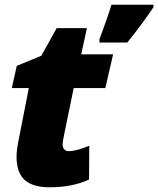

<svg xmlns="http://www.w3.org/2000/svg" viewBox="-20 -783 670 813"><path d="M50 -121Q50 -151 64 -216L102 -410H30L51 -504L155 -547L220 -664H348L324 -553H459L426 -410H292L254 -225Q245 -182 245 -173Q245 -158 252 -150.5Q259 -143 271 -143Q303 -143 358 -166L357 -23Q288 10 189 10Q119 10 84.5 -21Q50 -52 50 -121ZM401 -616Q436 -710 452 -763H630V-753Q583 -682 519 -603H401Z"/></svg>

Font: Noto Sans Display Black
Style: Italic
Weight: 900
Italic angle: -12°
Designer: Monotype Design team
Foundry: Monotype Imaging Inc.
Version: Version 1.000